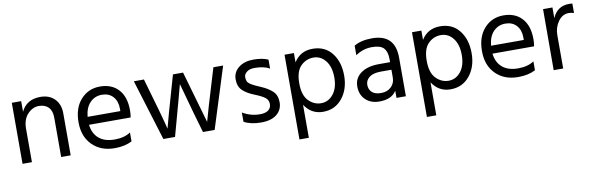

<svg xmlns="http://www.w3.org/2000/svg" viewBox="-49 -944 4838 1571"><g transform="rotate(-10 2370.0 -159.0)"><path d="M473 0H394V-328Q394 -384 365.5 -413.5Q337 -443 285.5 -443Q234 -443 192.5 -399Q151 -355 151 -277V0H73V-507H151V-419Q196 -514 311 -514Q385 -514 429 -469Q473 -424 473 -349Z M664 -286H936V-306Q936 -369 902 -406.5Q868 -444 809.5 -444Q751 -444 711 -403Q671 -362 664 -286ZM839 5Q724 5 653.5 -65.5Q583 -136 583 -254.5Q583 -373 646 -443Q709 -513 806 -513Q903 -513 959 -452Q1015 -391 1015 -279Q1015 -247 1010 -220H664Q673 -145 721 -105Q769 -65 850.5 -65Q932 -65 983 -100V-26Q924 5 839 5Z M1340 0H1243L1087 -507H1171Q1270 -169 1291 -77Q1302 -126 1412 -507H1496L1620 -76Q1633 -129 1748 -507H1829L1669 0H1572L1524 -166L1454 -419Q1442 -370 1340 0Z M1913 -25V-102Q1980 -62 2057 -62Q2103 -62 2127 -80Q2151 -98 2151 -131.5Q2151 -165 2124.5 -185Q2098 -205 2038.5 -228.5Q1979 -252 1944.5 -285Q1910 -318 1910 -377.5Q1910 -437 1957.5 -474.5Q2005 -512 2080 -512Q2155 -512 2203 -490V-415Q2157 -443 2077 -443Q2037 -443 2013.5 -424.5Q1990 -406 1990 -382.5Q1990 -359 1997 -345.5Q2004 -332 2024 -319Q2048 -304 2104 -280.5Q2160 -257 2196 -224Q2232 -191 2232 -130.5Q2232 -70 2186.5 -32Q2141 6 2055.5 6Q1970 6 1913 -25Z M2567 -443Q2506 -443 2461.5 -398.5Q2417 -354 2417 -255Q2417 -156 2462 -110Q2507 -64 2566.5 -64Q2626 -64 2667 -114.5Q2708 -165 2708 -253Q2708 -341 2668 -392Q2628 -443 2567 -443ZM2417 197H2339V-507H2417V-430Q2470 -515 2572.5 -515Q2675 -515 2732.5 -441.5Q2790 -368 2790 -254.5Q2790 -141 2729.5 -66.5Q2669 8 2570.5 8Q2472 8 2417 -77Z M3038 5Q2967 5 2923.5 -37Q2880 -79 2880 -147.5Q2880 -216 2935.5 -256.5Q2991 -297 3087 -297H3179V-323Q3179 -383 3152 -413.5Q3125 -444 3052.5 -444Q2980 -444 2917 -401V-480Q2974 -515 3067 -515Q3258 -515 3258 -321V0H3180V-60Q3141 5 3038 5ZM3179 -169V-234H3091Q3027 -234 2995 -209Q2963 -184 2963 -146Q2963 -108 2988 -84.5Q3013 -61 3064 -61Q3115 -61 3147 -91.5Q3179 -122 3179 -169Z M3626 -443Q3565 -443 3520.5 -398.5Q3476 -354 3476 -255Q3476 -156 3521 -110Q3566 -64 3625.5 -64Q3685 -64 3726 -114.5Q3767 -165 3767 -253Q3767 -341 3727 -392Q3687 -443 3626 -443ZM3476 197H3398V-507H3476V-430Q3529 -515 3631.5 -515Q3734 -515 3791.5 -441.5Q3849 -368 3849 -254.5Q3849 -141 3788.5 -66.5Q3728 8 3629.5 8Q3531 8 3476 -77Z M4016 -286H4288V-306Q4288 -369 4254 -406.5Q4220 -444 4161.5 -444Q4103 -444 4063 -403Q4023 -362 4016 -286ZM4191 5Q4076 5 4005.5 -65.5Q3935 -136 3935 -254.5Q3935 -373 3998 -443Q4061 -513 4158 -513Q4255 -513 4311 -452Q4367 -391 4367 -279Q4367 -247 4362 -220H4016Q4025 -145 4073 -105Q4121 -65 4202.5 -65Q4284 -65 4335 -100V-26Q4276 5 4191 5Z M4565 0H4486L4487 -507H4565V-418Q4605 -512 4703 -512Q4721 -512 4731 -510V-432Q4710 -439 4688 -439Q4635 -439 4600 -390Q4565 -341 4565 -277Z"/></g></svg>

Font: Hind Jalandhar
Style: Regular
Weight: 400
Designer: Namrata Goyal
Foundry: Indian Type Foundry
Version: Version 0.702;PS 1.0;hotconv 1.0.81;makeotf.lib2.5.63406